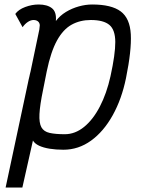

<svg xmlns="http://www.w3.org/2000/svg" viewBox="-20 -652 640 854"><path d="M390 -632Q476 -632 517 -601.2Q558 -570.5 561.8 -499.2Q565.5 -428 540.5 -305Q521.5 -211.5 481.2 -139.2Q441 -67 385 -26.5Q329 14 262 14Q229 14 201 9.5Q173 5 153.8 -4Q134.5 -13 126.5 -27L79.5 182H5L105 -286.5Q106 -292 107.5 -298.5Q109 -305 111 -313Q112 -317 113 -322.5Q114 -328 116 -334.5L155 -521Q155.5 -526 156 -530.8Q156.5 -535.5 157 -539.5Q156.5 -550.5 149 -556.8Q141.5 -563 129 -563Q117 -563 104 -554.5Q91 -546 80.5 -531L48 -590Q62 -609.5 92 -620.8Q122 -632 152 -632Q190 -632 211 -615.5Q232 -599 228.5 -558.5Q246.5 -582.5 273.2 -598.8Q300 -615 330.5 -623.5Q361 -632 390 -632ZM471.5 -313Q493 -411 492.8 -465.2Q492.5 -519.5 466.5 -541.2Q440.5 -563 384 -563Q336 -563 298.5 -542.2Q261 -521.5 233.5 -471.8Q206 -422 188 -335L171.5 -252Q157.5 -184.5 155.5 -144.8Q153.5 -105 164.2 -85.8Q175 -66.5 200.8 -60.8Q226.5 -55 268 -55Q314 -55 354 -87.5Q394 -120 424.2 -178.2Q454.5 -236.5 471.5 -313Z"/></svg>

Font: Victor Mono Thin
Style: Italic
Weight: 100
Italic angle: -12°
Monospace: yes
Designer: Rune Bjørnerås
Version: Version 1.561;gftools[0.9.30]